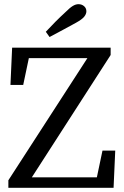

<svg xmlns="http://www.w3.org/2000/svg" viewBox="-20 -898 591 918"><path d="M20 0V-36L414 -645L404 -605V-620H246H88L124 -649L91 -492H30L38 -670H509V-635L116 -25L126 -62V-50H298H473L437 -21L470 -178H531L523 0ZM199 -746Q222 -771 245.5 -794.5Q269 -818 293 -840Q314 -861 328 -869.5Q342 -878 355 -878Q371 -878 382 -868.5Q393 -859 393 -844Q393 -831 382.5 -818Q372 -805 343 -789Q312 -772 280.5 -755Q249 -738 217 -721Z"/></svg>

Font: Source Serif 4 Variable
Style: Regular
Weight: 400
Designer: Frank Grießhammer
Foundry: Adobe
Version: Version 4.005;hotconv 1.1.0;makeotfexe 2.6.0